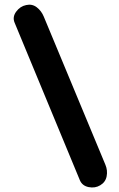

<svg xmlns="http://www.w3.org/2000/svg" viewBox="-20 -750 516 835"><path d="M416 55.7Q393.6 69.3 365.5 63.7Q337.4 58.1 327.1 33.2L43.5 -651.4Q33.2 -675.8 50.3 -699.2Q67.4 -722.7 93.8 -728Q119.6 -733.9 139.9 -718.3Q160.2 -702.6 170.4 -677.7L438.5 -33.2Q448.7 -8.8 443.8 16.6Q439 42 416 55.7Z"/></svg>

Font: Mikhak Bold
Style: Regular
Weight: 700
Designer: Amin Abedi
Version: Version 3.3